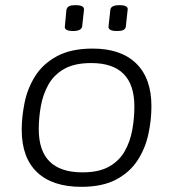

<svg xmlns="http://www.w3.org/2000/svg" viewBox="-20 -717 670 743"><path d="M295 6Q183 6 123.5 -50.5Q64 -107 64 -215Q64 -264 75 -319Q86 -374 115.5 -421.5Q145 -469 199.5 -499Q254 -529 339 -529Q448 -529 507 -471.5Q566 -414 566 -306Q566 -252 554 -197Q542 -142 512 -96Q482 -50 429 -22Q376 6 295 6ZM299 -50Q363 -50 402.5 -72.5Q442 -95 463 -132.5Q484 -170 492 -215Q500 -260 500 -305Q500 -473 333 -473Q268 -473 228 -450Q188 -427 167 -389Q146 -351 138 -306Q130 -261 130 -217Q130 -50 299 -50ZM432 -597Q398 -597 400 -615L407 -679Q409 -697 442 -697Q477 -697 474 -679L467 -615Q466 -606 458.5 -601.5Q451 -597 432 -597ZM263 -597Q228 -597 231 -615L237 -679Q239 -688 246.5 -692.5Q254 -697 273 -697Q307 -697 305 -679L298 -615Q295 -597 263 -597Z"/></svg>

Font: Asap Semi Expanded Semi Expanded Light
Style: Italic
Weight: 300
Width: 6
Italic angle: -6°
Designer: Pablo Cosgaya
Foundry: Omnibus-Type
Version: Version 3.001; ttfautohint (v1.8.4.7-5d5b)